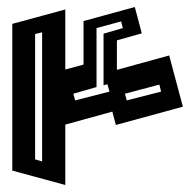

<svg xmlns="http://www.w3.org/2000/svg" viewBox="-20 -527 556 547"><path d="M166 0 15 -41V-459L166 -500V-329L218 -343V-467L364 -507L384 -432L313 -412V-328L462 -369L501 -223L310 -171L300 -209L166 -172ZM255 -279 189 -260 194 -241 292 -266 286 -287 275 -284V-431L330 -447L325 -466L255 -447ZM100 -435 80 -430V-73L100 -67ZM336 -260 341 -241 439 -266 434 -286Z"/></svg>

Font: Blaka Hollow
Style: Regular
Weight: 400
Designer: Mohamed Gaber
Foundry: Kief Type Foundry
Version: Version 1.003; ttfautohint (v1.8.4.7-5d5b)